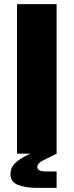

<svg xmlns="http://www.w3.org/2000/svg" viewBox="-20 -749 359 936"><path d="M256 0H63V-729H256ZM162 167Q107 167 69 153Q31 139 31 99Q31 69 52.5 47.5Q74 26 112.5 7.5Q151 -11 202 -33L256 0Q216 20 189 33.5Q162 47 162 65Q162 87 205 87H256V167Z"/></svg>

Font: BDO Grotesk Black
Style: Regular
Weight: 900
Designer: Deni Anggara
Foundry: Lokal Container
Version: Version 2.000